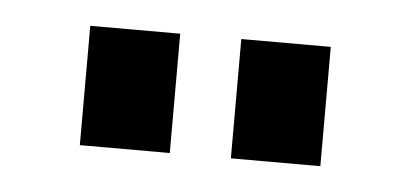

<svg xmlns="http://www.w3.org/2000/svg" viewBox="-26 -818 433 202"><g transform="rotate(5 190.0 -717.0)"><path d="M63 -654V-780H158V-654ZM222.5 -654V-780H317V-654Z"/></g></svg>

Font: Mohave Light SemiBold
Style: Regular
Weight: 600
Version: Version 2.003